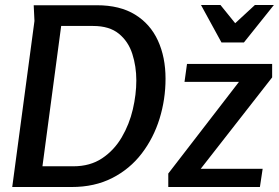

<svg xmlns="http://www.w3.org/2000/svg" viewBox="-20 -749 1117 769"><path d="M643 -434Q643 -351 619 -273.5Q595 -196 547.5 -134Q500 -72 429.5 -36Q359 0 267 0H29L118 -665L115 -728H368Q460 -728 521 -690.5Q582 -653 612.5 -586.5Q643 -520 643 -434ZM526 -427Q526 -483 510 -533Q494 -583 456 -614Q418 -645 353 -645H225L150 -83H274Q341 -83 389 -115Q437 -147 467.5 -199Q498 -251 512 -311Q526 -371 526 -427ZM729 -493H1070V-439L784 -73H1032L1021 0H654V-54L937 -421H719ZM922 -656 1001 -729H1077L957 -579H867L785 -729H863Z"/></svg>

Font: Rosario SemiBold
Style: Italic
Weight: 600
Italic angle: -8.05°
Designer: Hector Gatti
Foundry: Omnibus Type
Version: Version 1.101; ttfautohint (v1.8.1.43-b0c9)